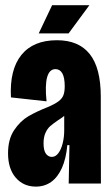

<svg xmlns="http://www.w3.org/2000/svg" viewBox="-20 -691 420 723"><path d="M10.3 -113.7Q10.3 -167 33.5 -201.3Q56.7 -235.7 87.3 -253.5Q118 -271.3 160.8 -288.2Q187.2 -299.5 200.6 -309.7Q214 -319.8 218.8 -332.6Q223.7 -345.3 223.7 -366.3Q223.7 -398.5 214.8 -414.6Q205.8 -430.7 188.8 -430.7Q166 -430.7 157.5 -400.3Q149 -370 155.3 -309.5L21.2 -324.2Q15.7 -428.3 60.4 -483.9Q105.2 -539.5 194.5 -539.5Q276.5 -539.5 318 -487.3Q359.5 -435.2 359.5 -327V-201.8Q359.7 -133.5 359.8 -99.9Q359.8 -66.3 360 0H238.7Q240.2 -72.7 241.5 -144.5H233.5Q228.8 -93.5 213.2 -58.6Q197.5 -23.7 172.7 -6Q147.8 11.7 115.3 11.7Q68.2 11.7 39.2 -22Q10.3 -55.7 10.3 -113.7ZM221.8 -199.3V-263L244.8 -279.5Q236.2 -266.7 225.3 -257.3Q214.5 -248 198.5 -238.2Q180 -225.5 169.3 -216.2Q158.7 -207 151.3 -190.9Q144 -174.8 144 -151.3Q144 -124.3 152.9 -112.2Q161.8 -100.2 175.2 -100.2Q189.8 -100.2 200.4 -115.1Q211 -130 216.4 -152.8Q221.8 -175.7 221.8 -199.3ZM125.8 -565.2 176.2 -671.3H316.5L238.3 -565.2Z"/></svg>

Font: Bricolage Grotesque 96pt Condensed ExBd
Style: Regular
Weight: 800
Width: 3
Designer: Mathieu Triay
Foundry: Atelier Triay
Version: Version 1.001;Glyphs 3.2 (3207)